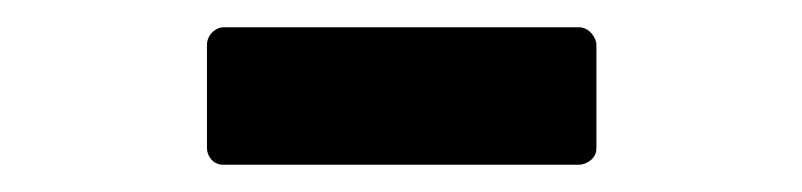

<svg xmlns="http://www.w3.org/2000/svg" viewBox="-20 -705 589 141"><path d="M132 -596C132 -591 136 -584 144 -584H405C410 -584 418 -588 418 -596V-672C418 -677 413 -685 405 -685H144C139 -685 132 -680 132 -672Z"/></svg>

Font: Falling Sky
Style: Bd
Weight: 700
Designer: Paul D. Hunt
Foundry: Adobe Systems Incorporated
Version: Version 1.02